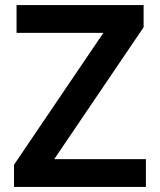

<svg xmlns="http://www.w3.org/2000/svg" viewBox="-20 -734 627 754"><path d="M553 0H35V-87L386 -605H45V-714H544V-627L193 -109H553Z"/></svg>

Font: Noto Sans Canadian Aboriginal SemiBold
Style: Regular
Weight: 600
Designer: Monotype Design Team, Typotheque's Kevin King
Foundry: Monotype Imaging Inc.
Version: Version 2.004; ttfautohint (v1.8.4.7-5d5b)